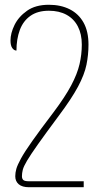

<svg xmlns="http://www.w3.org/2000/svg" viewBox="-20 -520 443 805"><path d="M185 -500Q235 -500 272.5 -481Q310 -462 330.5 -425Q351 -388 351 -333Q351 -290 342.5 -248.5Q334 -207 307 -156.5Q280 -106 226 -34Q171 40 139.5 84.5Q108 129 93.5 153.5Q79 178 75.5 192Q72 206 72 219Q72 229 77.5 234.5Q83 240 102 240H331V265H102Q73 265 58.5 252.5Q44 240 44 219Q44 204 48.5 188Q53 172 68 144.5Q83 117 115.5 71Q148 25 205 -50Q253 -114 278.5 -162Q304 -210 313.5 -251Q323 -292 323 -333Q323 -377 306.5 -409Q290 -441 259 -458Q228 -475 185 -475Q138 -475 107.5 -453.5Q77 -432 63 -394Q49 -356 49 -308Q39 -308 31.5 -318.5Q24 -329 24 -350Q24 -381 41 -415.5Q58 -450 93.5 -475Q129 -500 185 -500Z"/></svg>

Font: Noto Serif Armenian Thin
Style: Regular
Weight: 250
Version: Version 2.007